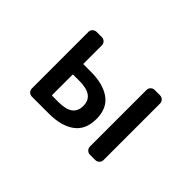

<svg xmlns="http://www.w3.org/2000/svg" viewBox="-76 -851 1153 1153"><g transform="rotate(45 500.0 -275.0)"><path d="M231.4 0Q216.8 0 206.5 -10.3Q196.3 -20.5 196.3 -35.2V-515.6Q196.3 -529.3 206.5 -539.6Q216.8 -549.8 231.4 -549.8H275.4Q290 -549.8 300.3 -539.6Q310.5 -529.3 310.5 -515.6V-360.4Q310.5 -356.4 314.5 -356.4H376Q480.5 -356.4 540.5 -313Q600.6 -269.5 600.6 -179.7Q600.6 -87.9 540.5 -43.9Q480.5 0 376 0ZM310.5 -94.7Q310.5 -89.8 314.5 -89.8H367.2Q429.7 -89.8 459.5 -111.8Q489.3 -133.8 489.3 -179.7Q489.3 -268.6 367.2 -268.6H314.5Q310.5 -268.6 310.5 -264.6ZM723.6 0Q710 0 699.7 -10.3Q689.5 -20.5 689.5 -35.2V-515.6Q689.5 -529.3 699.7 -539.6Q710 -549.8 723.6 -549.8H769.5Q784.2 -549.8 794.4 -539.6Q804.7 -529.3 804.7 -515.6V-35.2Q804.7 -20.5 794.4 -10.3Q784.2 0 769.5 0Z"/></g></svg>

Font: Gen Jyuu Gothic L Monospace Medium
Style: Regular
Weight: 500
Designer: [Source Han Sans]
Ryoko NISHIZUKA  (kana & ideographs); Paul D. Hunt (Latin, Greek & Cyrillic); Wenlong ZHANG  (bopomofo
Version: Version 1.002.20150607